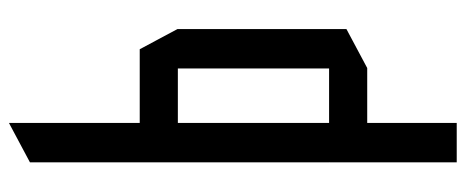

<svg xmlns="http://www.w3.org/2000/svg" viewBox="-326 -514 1040 429"><g transform="rotate(-90 194.5 -300.0)"><path d="M45.8 -85.2V-753.6L132.8 -800H133.8V-85.2ZM45.8 200V-83.7H46.8L133.8 0V200ZM133.8 0 45.8 -84.2V-85.2H255.5V0ZM255.5 0V-423.1H343.5V-46.4L256.5 0ZM133.1 -423.1V-508.3H298.5L343.5 -424.1V-423.1Z"/></g></svg>

Font: Foldit Thin
Style: Regular
Weight: 100
Designer: Sophia Tai
Foundry: Sophia Tai
Version: Version 1.003